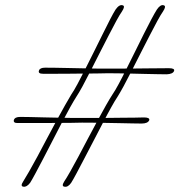

<svg xmlns="http://www.w3.org/2000/svg" viewBox="-20 -718 690 739"><path d="M273.5 -345Q264.5 -331 249.5 -304.2Q234.5 -277.5 217 -243.8Q199.5 -210 181.2 -174.5Q163 -139 146 -106.5Q129 -74 116 -49.8Q103 -25.5 96 -14.5Q82.5 3 70 0.5Q57 -1 69.5 -20Q77.5 -32.5 91.8 -57.5Q106 -82.5 123.8 -115.2Q141.5 -148 160.2 -183.8Q179 -219.5 197.2 -253Q215.5 -286.5 230.5 -313.2Q245.5 -340 254.5 -354.5Q264.5 -369 278.5 -395Q292.5 -421 309 -453.8Q325.5 -486.5 342.8 -521.2Q360 -556 375.8 -587.8Q391.5 -619.5 404.2 -644.2Q417 -669 425 -681.5Q439.5 -702 452.5 -697.5Q463 -694.5 449.5 -674Q441 -662 427.5 -637.2Q414 -612.5 397.5 -580.2Q381 -548 363.2 -513.2Q345.5 -478.5 328.8 -445.5Q312 -412.5 297.8 -386.2Q283.5 -360 273.5 -345ZM392 -436Q375.5 -435.5 350.2 -435.2Q325 -435 295.5 -434.8Q266 -434.5 237 -434.2Q208 -434 184 -434Q160 -434 146 -434Q125.5 -434 130 -446.5Q133.5 -457.5 153.5 -457.5Q167.5 -457.5 191.2 -457.2Q215 -457 243.8 -456.2Q272.5 -455.5 301.8 -455Q331 -454.5 356.2 -454Q381.5 -453.5 398 -454Q414 -454 437.8 -454Q461.5 -454 489.5 -454.2Q517.5 -454.5 544.8 -454.8Q572 -455 594.5 -455.2Q617 -455.5 630 -455.5Q653.5 -455.5 650 -445Q645.5 -433 621.5 -432Q608 -432 585.8 -432.5Q563.5 -433 536.8 -433.5Q510 -434 482.5 -434.8Q455 -435.5 431.2 -435.8Q407.5 -436 392 -436ZM432 -345Q422.5 -331 407.8 -304.5Q393 -278 375.5 -244Q358 -210 339.5 -174.8Q321 -139.5 304 -106.8Q287 -74 274 -49.8Q261 -25.5 254 -14.5Q241.5 3.5 228 0.5Q215.5 -1 227.5 -20Q236 -32.5 250.2 -57.5Q264.5 -82.5 281.8 -115.2Q299 -148 318 -183.8Q337 -219.5 355 -253Q373 -286.5 388.2 -313.2Q403.5 -340 413 -354.5Q423 -369 437 -395Q451 -421 467.2 -453.8Q483.5 -486.5 500.8 -521.2Q518 -556 533.8 -587.8Q549.5 -619.5 562.8 -644.2Q576 -669 584 -681.5Q598 -702 610.5 -697.5Q621 -694.5 607.5 -674Q599 -662 585.5 -637.2Q572 -612.5 555.5 -580.2Q539 -548 521.2 -513.2Q503.5 -478.5 486.8 -445.5Q470 -412.5 455.8 -386.2Q441.5 -360 432 -345ZM295.5 -246Q279.5 -245.5 254.2 -245.2Q229 -245 199.2 -244.8Q169.5 -244.5 140.5 -244.5Q111.5 -244.5 87.5 -244.5Q63.5 -244.5 50 -244.5Q30 -243.5 33.5 -256.5Q37.5 -268 58 -268Q72 -268 95.8 -267.5Q119.5 -267 148 -266.2Q176.5 -265.5 206 -265Q235.5 -264.5 260.5 -264Q285.5 -263.5 302.5 -264Q318 -264 342 -264Q366 -264 393.8 -264.2Q421.5 -264.5 448.8 -264.8Q476 -265 498.5 -265.2Q521 -265.5 534 -266Q557 -266 554.5 -255.5Q549 -242.5 525 -242.5Q512 -242.5 490 -243Q468 -243.5 440.8 -244Q413.5 -244.5 386 -245Q358.5 -245.5 334.8 -245.8Q311 -246 295.5 -246Z"/></svg>

Font: Fraunces Thin
Style: Italic
Weight: 250
Italic angle: -16°
Version: Version 1.000;[b76b70a41]